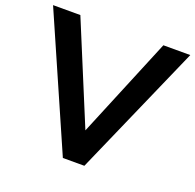

<svg xmlns="http://www.w3.org/2000/svg" viewBox="-131 -835 982 965"><g transform="rotate(20 360.0 -352.5)"><path d="M302 0 -7 -705H139L366 -157H356L583 -705H727L417 0Z"/></g></svg>

Font: Nunito Sans 8pt
Style: Bold
Weight: 700
Version: Version 3.101;gftools[0.9.27]